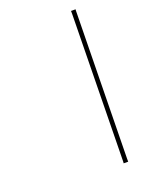

<svg xmlns="http://www.w3.org/2000/svg" viewBox="-135 -777 634 835"><g transform="rotate(-20 182.5 -359.5)"><path d="M301.1 -697 300.9 -710H321.9L321.4 -703L310.2 -22L310.4 -9H289.4L290 -16Z"/></g></svg>

Font: Nordica Plus
Style: NordicaClassicUltLtCondObl
Weight: 300
Version: Version 1.01